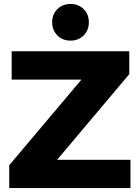

<svg xmlns="http://www.w3.org/2000/svg" viewBox="-20 -963 716 983"><path d="M39.7 -700.6H641.9V-583.4L272.4 -145H648V0H27.3V-117.1L397.1 -555.6H39.7ZM341 -942.7Q382 -942.7 408.4 -916.3Q434.9 -889.9 434.9 -848.9Q434.9 -808.3 408.4 -781.6Q382 -755 341 -755Q300.4 -755 273.8 -781.6Q247.1 -808.3 247.1 -848.9Q247.1 -889.9 273.8 -916.3Q300.4 -942.7 341 -942.7Z"/></svg>

Font: Alexandria
Style: Regular
Weight: 400
Designer: Mohamed Gaber
Foundry: Kief Type Foundry
Version: Version 5.100